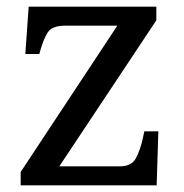

<svg xmlns="http://www.w3.org/2000/svg" viewBox="-20 -556 551 576"><path d="M42 0V-40L332 -479H176Q136 -479 123 -458.5Q110 -438 99 -398L98 -394H56L66 -536H449V-495L158 -57H340Q375 -57 388 -82Q401 -107 408 -139L413 -162H455L450 0Z"/></svg>

Font: Noto Serif Test
Style: Regular
Weight: 400
Version: Version 1.000